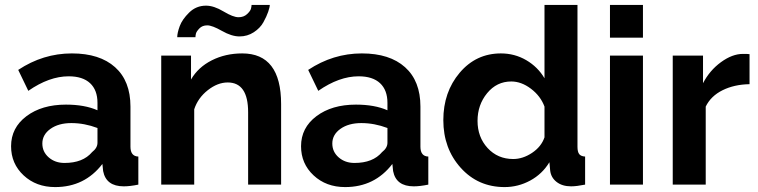

<svg xmlns="http://www.w3.org/2000/svg" viewBox="-20 -750 3079 780"><path d="M204 10Q127 10 76 -37.5Q25 -85 25 -156Q25 -231 87.5 -278Q150 -325 248 -325Q324 -325 376 -302V-332Q376 -384 346 -412Q316 -440 259 -440Q180 -440 95 -381L54 -466Q155 -533 272 -533Q385 -533 447.5 -477Q510 -421 510 -317V-154Q510 -115 542 -114V0Q508 7 483 7Q411 7 399 -55L396 -84Q324 10 204 10ZM242 -88Q317 -88 354 -132Q376 -149 376 -170V-230Q323 -250 270 -250Q218 -250 185 -226.5Q152 -203 152 -167Q152 -133 178 -110.5Q204 -88 242 -88Z M1122 -327V0H988V-294Q988 -415 905 -415Q864 -415 824 -383.5Q784 -352 769 -306V0H635V-524H756V-427Q785 -477 840.5 -505Q896 -533 964 -533Q1122 -533 1122 -327ZM774 -599H700Q700 -616 710 -643.5Q720 -671 748.5 -699Q777 -727 817 -727Q849 -727 888 -703.5Q927 -680 949 -680Q970 -680 983.5 -692.5Q997 -705 999.5 -714.5Q1002 -724 1002 -730H1076Q1076 -721 1069.5 -702Q1063 -683 1050 -659.5Q1037 -636 1011 -619Q985 -602 953 -602Q921 -602 881.5 -624.5Q842 -647 822 -647Q802 -647 790 -634.5Q778 -622 776 -613.5Q774 -605 774 -599Z M1382 10Q1305 10 1254 -37.5Q1203 -85 1203 -156Q1203 -231 1265.5 -278Q1328 -325 1426 -325Q1502 -325 1554 -302V-332Q1554 -384 1524 -412Q1494 -440 1437 -440Q1358 -440 1273 -381L1232 -466Q1333 -533 1450 -533Q1563 -533 1625.5 -477Q1688 -421 1688 -317V-154Q1688 -115 1720 -114V0Q1686 7 1661 7Q1589 7 1577 -55L1574 -84Q1502 10 1382 10ZM1420 -88Q1495 -88 1532 -132Q1554 -149 1554 -170V-230Q1501 -250 1448 -250Q1396 -250 1363 -226.5Q1330 -203 1330 -167Q1330 -133 1356 -110.5Q1382 -88 1420 -88Z M2030 10Q1922 10 1851.5 -68.5Q1781 -147 1781 -262Q1781 -376 1847.5 -454.5Q1914 -533 2015 -533Q2071 -533 2118 -505.5Q2165 -478 2192 -432V-730H2326V-154Q2326 -133 2333 -124Q2340 -115 2357 -114V0Q2322 7 2300 7Q2264 7 2241 -11Q2218 -29 2215 -58L2212 -91Q2183 -43 2134 -16.5Q2085 10 2030 10ZM2065 -104Q2104 -104 2141.5 -129Q2179 -154 2192 -192V-317Q2176 -360 2137 -389.5Q2098 -419 2057 -419Q1998 -419 1959 -371.5Q1920 -324 1920 -259Q1920 -193 1961 -148.5Q2002 -104 2065 -104Z M2592 0H2458V-524H2592ZM2592 -597H2458V-730H2592Z M3025 -530V-408Q2963 -407 2915.5 -383.5Q2868 -360 2847 -317V0H2713V-524H2836V-412Q2863 -464 2909 -497.5Q2955 -531 2998 -531Q3019 -531 3025 -530Z"/></svg>

Font: Raleway
Style: Bold
Weight: 700
Designer: Matt McInerney, Pablo Impallari, Rodrigo Fuenzalida
Foundry: Matt McInerney, Pablo Impallari, Rodrigo Fuenzalida
Version: Version 3.000